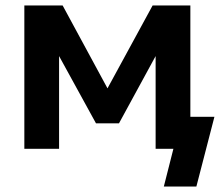

<svg xmlns="http://www.w3.org/2000/svg" viewBox="-20 -544 810 702"><path d="M69 0V-524H209L373 -221L538 -524H676V0H549V-339L415 -93H331L196 -339V0ZM579 138 614 0H549V-117H764L698 138Z"/></svg>

Font: Raleway
Style: Bold
Weight: 700
Designer: Matt McInerney, Pablo Impallari, Rodrigo Fuenzalida
Foundry: Matt McInerney, Pablo Impallari, Rodrigo Fuenzalida
Version: Version 4.026